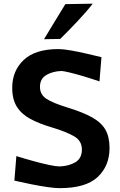

<svg xmlns="http://www.w3.org/2000/svg" viewBox="-20 -988 636 1021"><path d="M297.5 12.5Q272.5 12.5 232.5 6.8Q192.5 1 146.2 -8.2Q100 -17.5 56.5 -27.5L67 -158Q116.5 -142.5 162.8 -130Q209 -117.5 244.2 -110.2Q279.5 -103 296.5 -103Q346 -104.5 380.8 -125.2Q415.5 -146 415.5 -193Q415.5 -240 372.5 -264.2Q329.5 -288.5 254 -311Q188 -330.5 141.2 -355.8Q94.5 -381 69.8 -420.2Q45 -459.5 45 -521Q45 -611.5 106.2 -669.2Q167.5 -727 290.5 -727Q315.5 -727 357 -719.8Q398.5 -712.5 442.8 -702.2Q487 -692 519.5 -684L509 -555Q465.5 -570 422.8 -582.8Q380 -595.5 348.2 -603Q316.5 -610.5 306.5 -610.5Q260 -609 226.2 -589Q192.5 -569 192.5 -526Q192.5 -485 227 -462.5Q261.5 -440 336.5 -417Q422 -391 471.2 -363Q520.5 -335 541.5 -296.8Q562.5 -258.5 562.5 -200.5Q562.5 -106 499.5 -46.8Q436.5 12.5 297.5 12.5ZM214 -779.5Q243 -827 271 -873.5Q299 -920 327.5 -966L473 -968.5Q441.5 -927.5 393.8 -876.8Q346 -826 300.5 -781Z"/></svg>

Font: Commissioner Loud SemiBold
Style: Regular
Weight: 600
Designer: Kostas Bartsokas
Foundry: Kostas Bartsokas
Version: Version 1.000; ttfautohint (v1.8.3)